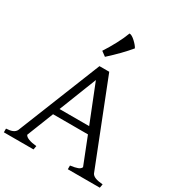

<svg xmlns="http://www.w3.org/2000/svg" viewBox="-239 -1214 1273 1370"><g transform="rotate(30 398.0 -529.5)"><path d="M239.5 -287.2 153.2 -68.5Q159 -53.8 184.2 -44Q209.5 -34.2 249.8 -30.5L244.2 0H0V-30.5Q33 -32 52.8 -40.6Q72.5 -49.2 81 -66.2L354.8 -750H435.2L704 -67Q711.8 -51.2 734.1 -42.4Q756.5 -33.5 796 -30.5L790.5 0H527V-30.5Q566.5 -35.8 587.2 -43.6Q608 -51.5 613.8 -67L527 -287.2ZM505 -342.5 382.2 -651.2 261 -342.5ZM355.2 -827 317.2 -855Q348.2 -902 378.2 -958.5Q408.2 -1015 424.2 -1059Q443.2 -1059 471.8 -1032.5Q500.2 -1006 510.2 -986Q449.2 -912 355.2 -827Z"/></g></svg>

Font: TMT Limkin
Style: Regular
Weight: 400
Designer: Gabriel Drozdov
Version: Version 1.000;Glyphs 3.1.2 (3151)